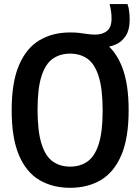

<svg xmlns="http://www.w3.org/2000/svg" viewBox="-20 -908 686 938"><path d="M322.5 9.5Q237 9.5 172.5 -28.5Q108 -66.5 72.5 -150Q37 -233.5 37 -370Q37 -506.5 73 -590Q109 -673.5 173 -711.5Q237 -749.5 322.5 -749.5Q349.5 -749.5 369.2 -747Q389 -744.5 406.8 -741.8Q424.5 -739 445 -739Q481 -739 503 -757Q525 -775 525 -817.5Q525 -836 522.5 -852.8Q520 -869.5 515.5 -888H603Q609 -870 611.2 -851.5Q613.5 -833 613.5 -810.5Q613.5 -763.5 595 -733.8Q576.5 -704 544 -690Q511.5 -676 470 -676L488.5 -700.5Q545.5 -660.5 577 -579.2Q608.5 -498 608.5 -370Q608.5 -233.5 572.8 -150Q537 -66.5 472.8 -28.5Q408.5 9.5 322.5 9.5ZM322.5 -94Q372 -94 407.5 -119Q443 -144 462.2 -203.8Q481.5 -263.5 481.5 -367Q481.5 -473.5 462.2 -534.5Q443 -595.5 407.5 -620.8Q372 -646 322.5 -646Q273.5 -646 237.8 -621Q202 -596 182.8 -536.2Q163.5 -476.5 163.5 -373Q163.5 -266.5 182.8 -205.5Q202 -144.5 237.8 -119.2Q273.5 -94 322.5 -94Z"/></svg>

Font: Encode Sans SC Condensed SemiBold
Style: Regular
Weight: 600
Width: 3
Designer: Multiple Designers
Foundry: Impallari Type
Version: Version 3.002